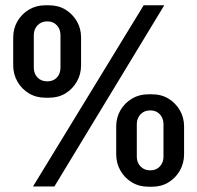

<svg xmlns="http://www.w3.org/2000/svg" viewBox="-20 -706 747 727"><path d="M105 0 524 -686H602L186 0ZM152 -336Q117 -336 89.5 -352.5Q62 -369 46 -397Q30 -425 30 -459V-564Q30 -598 46 -625.5Q62 -653 89.5 -669.5Q117 -686 152 -686H165Q201 -686 228 -669.5Q255 -653 271 -625.5Q287 -598 287 -564V-459Q287 -425 271 -397Q255 -369 228 -352.5Q201 -336 166 -336ZM159 -398Q182 -398 195.5 -412.5Q209 -427 209 -450V-573Q209 -595 195.5 -610Q182 -625 159 -625Q136 -625 122 -610Q108 -595 108 -573V-450Q108 -427 122 -412.5Q136 -398 159 -398ZM542 1Q507 1 479.5 -15.5Q452 -32 436 -60Q420 -88 420 -122V-227Q420 -261 436 -288.5Q452 -316 479.5 -332.5Q507 -349 542 -349H555Q591 -349 618 -332.5Q645 -316 661 -288.5Q677 -261 677 -227V-122Q677 -88 661 -60Q645 -32 618 -15.5Q591 1 556 1ZM549 -61Q572 -61 585.5 -76Q599 -91 599 -112V-236Q599 -258 585.5 -273Q572 -288 549 -288Q526 -288 512 -273Q498 -258 498 -236V-112Q498 -91 512 -76Q526 -61 549 -61Z"/></svg>

Font: Chivo Medium SemiBold
Style: Regular
Weight: 600
Version: Version 2.002